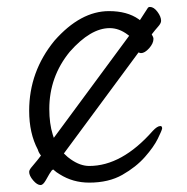

<svg xmlns="http://www.w3.org/2000/svg" viewBox="-20 -513 540 553"><path d="M132 -125 135 -116 352 -410 348 -413Q323 -432 296 -432Q241 -432 181 -364Q122 -292 122 -199Q122 -157 132 -125ZM447 -143Q446 -137 434.5 -113.5Q423 -90 397.5 -61Q372 -32 332.5 -9.5Q293 13 237 13Q190 13 152 -11Q143 -16 133 -25L129 -22Q124 -16 112 6Q104 20 97 20Q87 20 75.5 6.5Q64 -7 64 -18Q64 -24 73 -34Q90 -54 98 -65Q91 -74 89 -82Q64 -129 64 -194Q64 -307 137 -396Q212 -481 294 -481Q346 -481 379 -458L383 -455L405 -489Q407 -493 412 -493Q423 -493 433.5 -479Q444 -465 444 -453Q444 -446 435.5 -436.5Q427 -427 417 -414Q422 -406 422 -401Q422 -388 409.5 -374Q397 -360 386 -360Q384 -360 379 -362L164 -71Q176 -59 184 -54Q211 -35 237 -35Q331 -35 420 -136Q433 -150 442 -150Q447 -150 447 -143Z"/></svg>

Font: Moon Stars Kai HW Light
Style: Regular
Weight: 300
Designer: GuiWonder
Version: Version 1.101